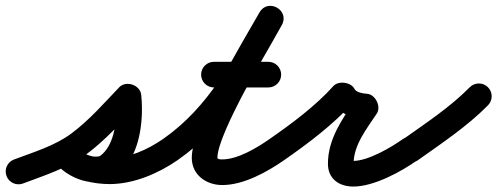

<svg xmlns="http://www.w3.org/2000/svg" viewBox="-65 -602 1746 674"><path d="M15.8 42.1C91.8 13.6 173.1 -12.1 238.8 -60.9C305.3 -110.2 361.4 -173.7 418.5 -233.4C430.6 -246 410.4 -261.3 387.6 -269.2C364.9 -277.1 339.5 -277.4 341.2 -260C342.5 -246.7 343.3 -233.5 343.3 -220C343.3 -165.5 334 -90.3 287 -55C283.6 -52.4 275.1 -52.1 270.8 -52.1C249.2 -52.1 227.7 -61.9 211 -75.2C187.7 -93.7 162.1 -85.7 148 -68.3C134 -51 131.4 -24.2 154.4 -5.3C197.6 30.4 265.1 44.2 319.8 44.2C403.5 44.2 490.6 7.3 558.7 -40C579.1 -54.2 584.1 -82.3 570 -102.7C555.8 -123.1 527.7 -128.1 507.3 -114C454.5 -77.3 384.9 -45.8 319.8 -45.8C286.9 -45.8 238 -52.9 211.6 -74.7C188.7 -93.6 162.9 -85.4 148.7 -67.8C134.4 -50.2 131.7 -23.3 155 -4.8C187.6 21.2 228.8 37.9 270.8 37.9C295.5 37.9 321 32 341 17C413 -37 433.3 -134.9 433.3 -220C433.3 -236.5 432.4 -252.6 430.8 -268.9C429.1 -286.3 415.8 -299.3 399.9 -304.8C384 -310.2 365.6 -308.2 353.5 -295.6C300 -239.6 247.5 -179.3 185.2 -133.1C126.7 -89.8 51.9 -67.6 -15.8 -42.1C-39.1 -33.4 -50.9 -7.4 -42.1 15.8C-33.4 39.1 -7.4 50.9 15.8 42.1Z M558.8 -40.1C733 -161.7 821.8 -332.9 924.2 -513.8C938.9 -540 926.7 -564.1 907.2 -575.2C887.6 -586.2 860.6 -584.3 845.8 -558.2C788.9 -457.5 608.2 -163.2 608.2 -48.3C608.2 12 658.8 47.6 715.3 47.6C790.2 47.6 873.2 1.6 932.8 -40.1C953.2 -54.4 958.1 -82.5 943.9 -102.8C929.6 -123.2 901.5 -128.1 881.2 -113.9C838.1 -83.7 770 -42.4 715.3 -42.4C711.4 -42.4 698.2 -42.3 698.2 -48.3C698.2 -133.3 880.4 -436.4 924.2 -513.8C938.9 -540 926.7 -564.1 907.2 -575.2C887.6 -586.2 860.6 -584.3 845.8 -558.2C750.8 -390.2 669 -226.8 507.2 -113.9C486.9 -99.7 481.9 -71.6 496.1 -51.2C510.3 -30.9 538.4 -25.9 558.8 -40.1ZM686 -295C749.7 -295 813.3 -295 877 -295C901.9 -295 922 -315.1 922 -340C922 -364.9 901.9 -385 877 -385C813.3 -385 749.7 -385 686 -385C661.1 -385 641 -364.9 641 -340C641 -315.1 661.1 -295 686 -295Z M932.7 -40C1015.5 -97.6 1105 -164.8 1172.5 -239.9C1181.3 -249.8 1159.9 -258.3 1137.8 -261.3C1115.7 -264.4 1092.8 -262 1098.6 -250.2C1120.5 -205.6 1170.5 -185.6 1217.6 -183.1C1232.7 -182.3 1228 -206 1217.5 -226.8C1207.1 -247.5 1190.8 -265.4 1182.4 -252.8C1136.5 -183.3 1086.2 -114.6 1086.2 -27.1C1086.2 25.9 1125.5 52.9 1175.1 52.9C1247.6 52.9 1343.7 0.8 1401.2 -40.4C1421.4 -54.9 1426.1 -83 1411.6 -103.2C1397.1 -123.4 1369 -128.1 1348.8 -113.6C1307.8 -84.2 1226.8 -37.1 1175.1 -37.1C1173.3 -37.1 1171.7 -37.1 1169.9 -37.3C1162.3 -37.9 1169.4 -36.9 1173 -32.4C1174.2 -30.8 1176.2 -24.1 1176.2 -27.1C1176.2 -93.3 1222.6 -150.3 1257.6 -203.2C1265.9 -215.8 1264.6 -232.8 1257.5 -246.9C1250.4 -261 1237.5 -272.1 1222.4 -272.9C1210.3 -273.6 1185.5 -277.4 1179.4 -289.8C1173.6 -301.7 1159.5 -309.2 1144.7 -311.2C1129.9 -313.3 1114.3 -309.9 1105.5 -300.1C1042.8 -230.1 958.4 -167.5 881.3 -114C860.9 -99.8 855.9 -71.7 870 -51.3C884.2 -30.9 912.3 -25.9 932.7 -40Z M1338.3 -49.6C1352.7 -29.3 1380.8 -24.6 1401.1 -39C1485.4 -98.9 1575.3 -158.5 1648.1 -232.4C1665.5 -250.2 1665.3 -278.7 1647.6 -296.1C1629.8 -313.5 1601.3 -313.3 1583.9 -295.6C1515 -225.5 1428.9 -169.2 1348.9 -112.3C1328.7 -97.9 1323.9 -69.9 1338.3 -49.6Z"/></svg>

Font: FRB American Cursive Guidelines Arrows Black
Style: Bold Italic
Weight: 900
Italic angle: -25°
Version: Version 2.0;Modular Font Editor K font №1